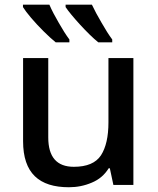

<svg xmlns="http://www.w3.org/2000/svg" viewBox="-20 -786 670 816"><path d="M258.8 -766.1V-755.9C280.3 -723.1 354 -640.6 397.9 -606H457V-618.2C442.9 -637.2 427.7 -661.1 411.6 -689.5C395 -717.8 381.3 -743.2 370.6 -766.1ZM77.6 -766.1V-755.9C84.5 -744.6 96.2 -729 112.3 -710C128.4 -690.9 146.5 -671.9 165.5 -652.8C184.6 -633.8 201.7 -618.2 216.8 -606H274.9V-618.2C260.7 -637.2 245.6 -661.1 229.5 -689.5C212.9 -717.8 199.7 -743.2 189.9 -766.1ZM440.9 -539.1V-266.1C440.9 -205.1 430.2 -158.7 409.2 -126C387.7 -93.3 349.1 -77.1 293.9 -77.1C221.2 -77.1 185.1 -118.7 185.1 -202.1V-539.1H78.1V-186C78.1 -49.8 146.5 9.8 272.9 9.8C307.1 9.8 339.4 3.4 370.1 -9.8C400.9 -22.5 424.8 -43 441.9 -70.8H446.8L461.9 0H546.9V-539.1Z"/></svg>

Font: Noto Reveo Sans
Style: Regular
Weight: 500
Designer: Monotype Design Team
Foundry: Monotype Imaging Inc.
Version: Version 2.007